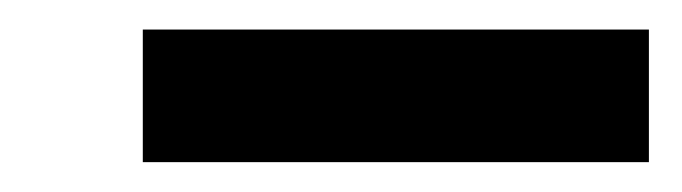

<svg xmlns="http://www.w3.org/2000/svg" viewBox="-20 -237 455 128"><path d="M412.6 -217.3V-128.9H75.2V-217.3Z"/></svg>

Font: Rachana
Style: Bold
Weight: 700
Designer: Hussain KH
Foundry: Hussain KH, Rajeesh K Nambiar, Santhosh Thottingal, Swathanthra Malayalam Computing (http://smc.org.in)
Version: Version 7.0.0+20221109